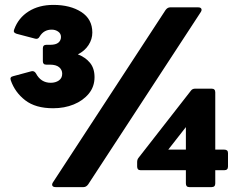

<svg xmlns="http://www.w3.org/2000/svg" viewBox="-20 -764 981 784"><path d="M207 0Q197 0 194 -5.5Q191 -11 196 -19L656 -723Q664 -734 675 -734H789Q799 -734 802 -728.5Q805 -723 800 -715L340 -11Q332 0 321 0ZM753 0Q739 0 739 -15V-69H554Q540 -69 540 -84V-102Q540 -113 546 -120L759 -393Q765 -402 777 -402H844Q859 -402 859 -387V-153H896Q911 -153 911 -139V-84Q911 -69 896 -69H859V-15Q859 0 844 0ZM667 -153H739V-245ZM197 -322Q125 -322 83 -354.5Q41 -387 24 -436Q19 -450 34 -453L108 -473Q120 -476 127 -464Q147 -426 187 -426Q207 -426 220.5 -435.5Q234 -445 234 -463Q234 -479 221.5 -489.5Q209 -500 184 -500H169Q155 -500 155 -514V-567Q155 -581 169 -581H184Q208 -581 218.5 -590Q229 -599 229 -613Q229 -627 217.5 -635Q206 -643 191 -643Q159 -643 142 -615Q136 -603 124 -606L48 -626Q32 -631 38 -644Q55 -691 97 -717.5Q139 -744 198 -744Q267 -744 312 -715Q357 -686 357 -631Q357 -604 341.5 -580Q326 -556 298 -542Q329 -530 347.5 -507.5Q366 -485 366 -449Q366 -410 342.5 -381.5Q319 -353 281 -337.5Q243 -322 197 -322Z"/></svg>

Font: LINE Seed Sans ExtraBold
Style: Regular
Weight: 800
Designer: LINE VX Design & Dalton Maag Ltd & Sandoll Inc
Foundry: Dalton Maag Ltd
Version: Version 1.003